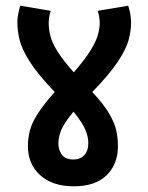

<svg xmlns="http://www.w3.org/2000/svg" viewBox="-20 -652 518 674"><path d="M394 -139Q394 -76 354.5 -37Q315 2 239 2Q164 2 121 -37Q78 -76 78 -139Q78 -167 85 -194Q92 -221 112.5 -253Q133 -285 172 -329Q111 -393 83.5 -437Q56 -481 48.5 -513Q41 -545 41 -573Q41 -589 44 -603.5Q47 -618 51 -632L158 -614Q151 -592 151 -572Q151 -549 157 -525.5Q163 -502 181.5 -472Q200 -442 239 -398Q278 -443 297.5 -474.5Q317 -506 323.5 -529Q330 -552 330 -571Q330 -592 323 -614L430 -632Q440 -603 440 -572Q440 -542 431 -510Q422 -478 393 -434.5Q364 -391 304 -329Q345 -285 364 -252Q383 -219 388.5 -192.5Q394 -166 394 -139ZM185 -149Q185 -125 197.5 -108.5Q210 -92 238 -92Q261 -92 275.5 -107Q290 -122 290 -150Q290 -172 279.5 -197Q269 -222 238 -260Q205 -220 195 -195.5Q185 -171 185 -149Z"/></svg>

Font: Noto Sans Condensed SemiBold
Style: Italic
Weight: 600
Width: 3
Italic angle: -12°
Designer: Monotype Design Team
Foundry: Monotype Imaging Inc.
Version: Version 2.013; ttfautohint (v1.8.4.7-5d5b)